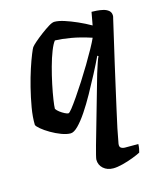

<svg xmlns="http://www.w3.org/2000/svg" viewBox="-106 -578 722 857"><g transform="rotate(-15 254.5 -150.0)"><path d="M312 200Q284 200 266 184Q248 168 248 143Q248 139 252 122.5Q256 106 263 81L351 -227Q359 -253 366 -273.5Q373 -294 377 -301L372 -304Q356 -270 334.5 -229Q313 -188 290.5 -147.5Q268 -107 245.5 -73.5Q223 -40 203 -20Q183 0 168 0Q150 0 126 -9Q102 -18 79 -31.5Q56 -45 40.5 -58Q25 -71 23 -78Q22 -114 29.5 -157.5Q37 -201 48 -245Q59 -289 71 -325.5Q83 -362 93 -386.5Q103 -411 106 -415Q111 -422 126.5 -435.5Q142 -449 162 -464Q182 -479 199 -489.5Q216 -500 226 -500Q245 -500 271.5 -491.5Q298 -483 328.5 -469.5Q359 -456 387 -440L398 -500Q407 -500 421.5 -499Q436 -498 451 -494.5Q466 -491 476 -482.5Q486 -474 486 -459Q486 -456 485.5 -453.5Q485 -451 484 -448Q473 -401 461.5 -350.5Q450 -300 438 -249Q426 -198 415 -147.5Q404 -97 393.5 -52Q383 -7 375 32Q367 71 362 100Q360 114 367.5 119Q375 124 386 124H447Q447 134 445 145Q443 156 441 162Q428 169 404.5 178Q381 187 355.5 193.5Q330 200 312 200ZM181 -89Q186 -89 199 -105.5Q212 -122 231 -149.5Q250 -177 271.5 -210.5Q293 -244 313 -277.5Q333 -311 349 -340Q365 -369 373 -387Q321 -404 280 -411Q239 -418 207 -419Q197 -407 185.5 -378Q174 -349 163.5 -310.5Q153 -272 145 -234Q137 -196 132.5 -166Q128 -136 128 -124Q133 -116 143.5 -108Q154 -100 165 -94.5Q176 -89 181 -89Z"/></g></svg>

Font: Texturina 12pt SemiBold
Style: Italic
Weight: 600
Italic angle: -11°
Version: Version 1.002